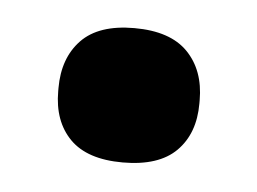

<svg xmlns="http://www.w3.org/2000/svg" viewBox="-28 -367 281 210"><g transform="rotate(5 113.0 -262.0)"><path d="M112.5 -189Q73.5 -189 54.5 -208.2Q35.5 -227.5 35.5 -260.5V-264Q35.5 -297 54.5 -316.8Q73.5 -336.5 112.5 -336.5Q152 -336.5 171.2 -316.8Q190.5 -297 190.5 -264V-260.5Q190.5 -227.5 171.2 -208.2Q152 -189 112.5 -189Z"/></g></svg>

Font: Anek Kannada Medium
Style: Bold
Weight: 700
Version: Version 1.003